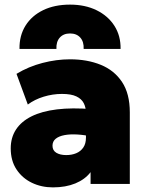

<svg xmlns="http://www.w3.org/2000/svg" viewBox="-20 -797 638 832"><path d="M209.5 15Q159.5 15 118 -5Q76.5 -25 51.5 -62.8Q26.5 -100.5 26.5 -154Q26.5 -200.5 49.2 -235.5Q72 -270.5 116.5 -292.8Q161 -315 226.8 -323Q292.5 -331 378.5 -324L379.5 -205Q345.5 -212.5 314.5 -214.2Q283.5 -216 259.5 -211.5Q235.5 -207 221.5 -195.8Q207.5 -184.5 207.5 -165.5Q207.5 -145 224 -135Q240.5 -125 267 -125Q291 -125 310.2 -133Q329.5 -141 341 -157.8Q352.5 -174.5 352.5 -201V-307Q352.5 -331 343 -349.8Q333.5 -368.5 311 -379.2Q288.5 -390 248.5 -390Q208.5 -390 169.2 -378Q130 -366 100.5 -344L51.5 -477Q103.5 -508.5 164 -524.2Q224.5 -540 283.5 -540Q358 -540 416.5 -516.2Q475 -492.5 508.8 -441.8Q542.5 -391 542.5 -310V0H372.5V-51Q348.5 -19.5 306.5 -2.2Q264.5 15 209.5 15ZM64.5 -585Q63.5 -642.5 90.5 -685.8Q117.5 -729 167 -753Q216.5 -777 283.5 -777Q349 -777 398.8 -752.5Q448.5 -728 476 -684.8Q503.5 -641.5 502.5 -585H342.5Q344 -616 328 -634Q312 -652 283.5 -652Q255 -652 239 -634Q223 -616 224.5 -585Z"/></svg>

Font: Geologica Thin Roman Black
Style: Regular
Weight: 900
Version: Version 1.010;gftools[0.9.28]